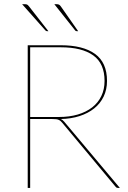

<svg xmlns="http://www.w3.org/2000/svg" viewBox="-20 -922 630 942"><path d="M88.5 0ZM128 -338V0H116V-700H278Q387.5 -700 446.2 -657.5Q505 -615 505 -525Q505 -482.5 488.5 -448.2Q472 -414 442 -390Q412 -366 370.2 -352.5Q328.5 -339 278 -338Q283 -336 287 -332.8Q291 -329.5 295 -325L568 0H560Q556 0 553.5 -0.8Q551 -1.5 547 -6L285 -320Q281 -325 276.8 -328.5Q272.5 -332 267.2 -334.2Q262 -336.5 254.8 -337.2Q247.5 -338 237 -338ZM128 -348H269Q320.5 -348 361.8 -360.2Q403 -372.5 432.2 -395.2Q461.5 -418 477.2 -450.8Q493 -483.5 493 -525Q493 -610.5 437.5 -650.2Q382 -690 278 -690H128ZM256.5 -901.5Q265 -901.5 269.5 -899.2Q274 -897 278.5 -890.5L363.5 -769H356.5Q351 -769 348.5 -773L246.5 -901.5ZM100.5 -901.5Q109 -901.5 113 -899.5Q117 -897.5 122.5 -890.5L217.5 -769H210.5Q206.5 -769 202.5 -773L88.5 -901.5Z"/></svg>

Font: Lato Hairline
Style: Regular
Weight: 100
Designer: Lukasz Dziedzic
Foundry: tyPoland Lukasz Dziedzic
Version: Version 2.007; 2014-02-27